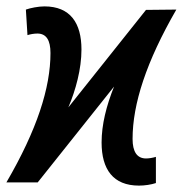

<svg xmlns="http://www.w3.org/2000/svg" viewBox="-49 -571 572 601"><path d="M386 10C404 10 424 7 439 2V-80C429 -77 418 -75 408 -75C380 -75 366 -96 366 -136C366 -246 409 -378 503 -541L408 -540L165 -235C188 -289 206 -355 206 -416C206 -499 171 -551 90 -551C71 -551 46 -546 32 -541L37 -461C46 -464 58 -466 68 -466C96 -466 109 -445 109 -405C109 -296 67 -165 -29 0H69L308 -300C284 -240 269 -181 269 -125C269 -41 305 10 386 10Z"/></svg>

Font: Noto Sans UI Condensed Medium
Style: Italic
Weight: 500
Width: 3
Italic angle: -12°
Designer: Monotype Design Team
Foundry: Monotype Imaging Inc.
Version: Version 1.901